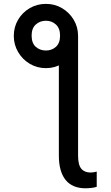

<svg xmlns="http://www.w3.org/2000/svg" viewBox="-20 -781 579 1005"><path d="M288.1 -549.3 388.7 -592.8V33.2Q388.7 82 405.5 102.1Q422.4 122.1 454.1 122.1Q469.2 122.1 486.3 117.2V196.8Q475.6 200.7 458.7 202.6Q441.9 204.6 428.2 204.6Q358.4 204.6 323.2 160.6Q288.1 116.7 288.1 33.2ZM52.2 -592.8Q52.2 -639.6 74.7 -677.7Q97.2 -715.8 135.5 -738.3Q173.8 -760.7 220.7 -760.7Q266.6 -760.7 304.7 -738.3Q342.8 -715.8 365.7 -677.7Q388.7 -639.6 388.7 -592.8Q388.7 -547.4 365.7 -509Q342.8 -470.7 304.7 -447.5Q266.6 -424.3 220.7 -424.3Q173.8 -424.3 135.5 -447.3Q97.2 -470.2 74.7 -508.8Q52.2 -547.4 52.2 -592.8ZM220.7 -516.6Q251 -516.6 272.7 -535.9Q294.4 -555.2 294.4 -594.7Q294.4 -632.8 272.7 -652.6Q251 -672.4 220.7 -672.4Q189 -672.4 167.2 -652.6Q145.5 -632.8 145.5 -594.7Q145.5 -555.2 167.2 -535.9Q189 -516.6 220.7 -516.6Z"/></svg>

Font: Inter 18pt
Style: Regular
Weight: 400
Designer: Rasmus Andersson
Foundry: rsms
Version: Version 4.001;git-66647c0bb